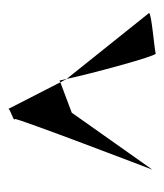

<svg xmlns="http://www.w3.org/2000/svg" viewBox="13 -615 389 455"><g transform="rotate(90 207.5 -387.5)"><path d="M11 -546 167 -351C156 -404 113 -564 107 -562C99 -559 9 -552 11 -546ZM167 -351C169 -341 171 -335 171 -334L175 -336ZM175 -336 238 -213C240 -218 270 -226 262 -228C258 -230 382 -554 382 -554L247 -363Z"/></g></svg>

Font: Ampere
Style: SCUltCnd
Weight: 400
Version: Version 1